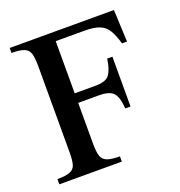

<svg xmlns="http://www.w3.org/2000/svg" viewBox="-112 -695 744 792"><g transform="rotate(-20 259.5 -299.5)"><path d="M479.5 -458H457.5Q446.3 -496.6 432.9 -518.8Q419.4 -541 395.5 -550.5Q371.6 -560.1 330.1 -560.1H203.6V-331.1H294.9Q342.3 -331.1 357.4 -353.5Q372.6 -376 378.4 -419.9H401.4V-201.2H377.9Q376 -247.1 359.6 -268.1Q343.3 -289.1 294.9 -289.1H203.6V-109.9Q203.6 -75.7 209.2 -56.9Q214.8 -38.1 233.4 -30.5Q252 -22.9 290 -22.9V0H15.6V-22.9Q53.2 -22.9 71.5 -30.3Q89.8 -37.6 95.2 -56.4Q100.6 -75.2 100.6 -109.9V-488.8Q100.6 -523.4 95 -542.5Q89.4 -561.5 71.3 -569.1Q53.2 -576.7 15.6 -576.7V-598.6H473.1Z"/></g></svg>

Font: Scheherazade New Medium
Style: Regular
Weight: 500
Designer: SIL International
Foundry: SIL International
Version: Version 4.000